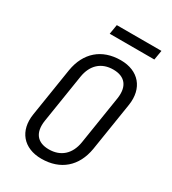

<svg xmlns="http://www.w3.org/2000/svg" viewBox="-217 -1026 1034 1151"><g transform="rotate(30 300.0 -450.0)"><path d="M235 -844H544L555 -910H246ZM254 10C386 10 473 -66 495 -197L548 -533C567 -657 496 -740 373 -740C242 -740 155 -664 133 -533L80 -197C60 -73 131 10 254 10ZM265 -61C184 -61 146 -110 159 -197L212 -533C226 -620 280 -669 362 -669C443 -669 482 -620 469 -533L416 -197C402 -110 347 -61 265 -61Z"/></g></svg>

Font: JetBrains Mono Light
Style: Italic
Weight: 336
Italic angle: -9°
Monospace: yes
Designer: Philipp Nurullin, Konstantin Bulenkov
Foundry: JetBrains
Version: Version 2.305